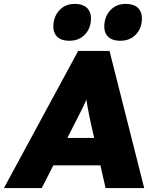

<svg xmlns="http://www.w3.org/2000/svg" viewBox="-32 -960 756 980"><path d="M-12 0 367 -700H527L704 0H507L433 -325Q427 -352 422.5 -375Q418 -398 414 -420Q410 -442 407 -465Q404 -488 403 -515L435 -516Q425 -487 415 -464Q405 -441 395 -420Q385 -399 373 -376Q361 -353 347 -325L181 0ZM141 -116 220 -256H544L579 -116ZM582 -752Q537 -752 516 -776.5Q495 -801 502 -846Q508 -886 536.5 -913Q565 -940 609 -940Q655 -940 676 -915.5Q697 -891 691 -846Q685 -805 656 -778.5Q627 -752 582 -752ZM322 -752Q277 -752 256 -776.5Q235 -801 242 -846Q248 -886 276.5 -913Q305 -940 349 -940Q395 -940 416 -915.5Q437 -891 431 -846Q425 -805 396 -778.5Q367 -752 322 -752Z"/></svg>

Font: Lexend ExtBd
Style: Italic
Weight: 800
Italic angle: -8.13011°
Designer: Bonnie Shaver-Troup, Thomas Jockin
Foundry: Lexend
Version: Version 1.007